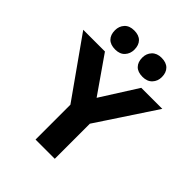

<svg xmlns="http://www.w3.org/2000/svg" viewBox="-259 -1066 1207 1207"><g transform="rotate(45 344.5 -462.0)"><path d="M269 0V-310L-7 -700H186L355 -457L509 -700H696L440 -312V0ZM379 -839Q379 -875 402 -899.5Q425 -924 466 -924Q508 -924 530.5 -901.5Q553 -879 553 -839Q553 -803 530 -778.5Q507 -754 466 -754Q423 -754 401 -776.5Q379 -799 379 -839ZM136 -839Q136 -875 158.5 -899.5Q181 -924 223 -924Q265 -924 287 -901.5Q309 -879 309 -839Q309 -803 286.5 -778.5Q264 -754 223 -754Q180 -754 158 -776.5Q136 -799 136 -839Z"/></g></svg>

Font: Our Lexend
Style: Bold
Weight: 700
Designer: Bonnie Shaver-Troup, Thomas Jockin
Foundry: Lexend
Version: Version 1.007